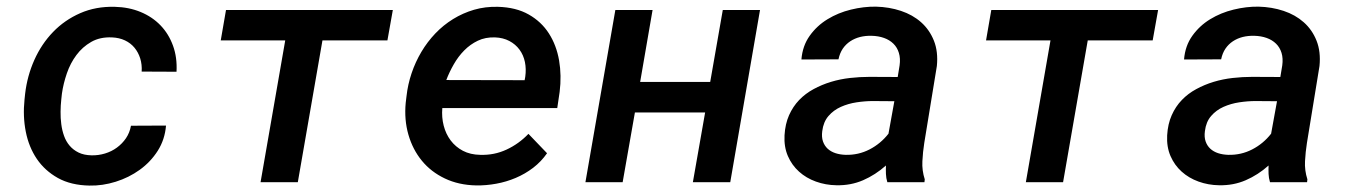

<svg xmlns="http://www.w3.org/2000/svg" viewBox="-20 -559 4148 589"><path d="M260.7 -82.5Q281.7 -82 302 -88.1Q322.3 -94.2 338.6 -106.2Q355 -118.2 366.5 -135Q377.9 -151.9 381.8 -173.3L489.3 -173.8Q485.8 -130.9 463.9 -96.4Q441.9 -62 408.7 -38.1Q375.5 -14.2 335 -1.5Q294.4 11.2 254.4 10.3Q197.8 9.3 157.7 -12.9Q117.7 -35.2 93 -71.5Q68.4 -107.9 59.1 -155Q49.8 -202.1 55.2 -253.4L57.1 -271.5Q63.5 -326.2 85.4 -375.2Q107.4 -424.3 142.8 -460.9Q178.2 -497.6 226.1 -518.6Q273.9 -539.6 332 -538.1Q375.5 -537.1 411.4 -522.2Q447.3 -507.3 472.4 -481.2Q497.6 -455.1 510.7 -418.9Q523.9 -382.8 521.5 -338.9L414.6 -339.4Q416 -360.8 410.2 -379.6Q404.3 -398.4 392.6 -412.6Q380.9 -426.8 363.3 -435.1Q345.7 -443.4 323.2 -444.3Q286.6 -445.8 259.8 -430.4Q232.9 -415 214.4 -390.1Q195.8 -365.2 185.1 -334Q174.3 -302.7 169.9 -271.5L168 -253.9Q166 -235.8 165.8 -216.3Q165.5 -196.8 168 -178Q170.4 -159.2 176.5 -142.1Q182.6 -125 193.6 -112.1Q204.6 -99.1 220.9 -91.1Q237.3 -83 260.7 -82.5Z M1168.5 -435.1H969.2L893.6 0H779.3L855 -435.1H657.2L673.3 -528.3H1185.1Z M1440.9 9.8Q1387.2 8.8 1344.7 -11.5Q1302.2 -31.7 1274.2 -65.9Q1246.1 -100.1 1232.9 -145.8Q1219.7 -191.4 1224.6 -243.7L1227.1 -264.2Q1231 -299.8 1242.7 -334.5Q1254.4 -369.1 1272.7 -399.9Q1291 -430.7 1315.4 -456.3Q1339.8 -481.9 1369.9 -500.5Q1399.9 -519 1434.3 -529.1Q1468.8 -539.1 1507.3 -538.1Q1563 -536.6 1601.8 -514.6Q1640.6 -492.7 1663.8 -456.5Q1687 -420.4 1695.1 -373.8Q1703.1 -327.1 1696.8 -276.9L1689.5 -227.5H1336.9Q1334.5 -199.2 1341.1 -173.6Q1347.7 -147.9 1362.5 -128.2Q1377.4 -108.4 1400.1 -96.4Q1422.9 -84.5 1453.1 -84Q1496.1 -82.5 1533.9 -100.1Q1571.8 -117.7 1601.1 -148.4L1658.2 -88.9Q1640.1 -63 1615.5 -44.2Q1590.8 -25.4 1562 -13.2Q1533.2 -1 1502.2 4.6Q1471.2 10.3 1440.9 9.8ZM1498.5 -444.3Q1469.2 -445.3 1445.8 -434.1Q1422.4 -422.9 1404.1 -404.3Q1385.7 -385.7 1372.1 -361.8Q1358.4 -337.9 1349.1 -313.5L1589.4 -313L1591.3 -323.2Q1594.7 -347.2 1590.3 -368.7Q1585.9 -390.1 1573.7 -406.7Q1561.5 -423.3 1542.5 -433.3Q1523.4 -443.4 1498.5 -444.3Z M2220.2 0H2105.5L2143.1 -213.9H1927.7L1890.1 0H1775.9L1867.7 -528.3H1981.9L1943.8 -307.6H2158.7L2197.3 -528.3H2311.5Z M2702.1 0Q2698.2 -12.7 2697.8 -25.4Q2697.3 -38.1 2697.8 -51.3Q2665.5 -22.5 2627.7 -6.1Q2589.8 10.3 2545.9 9.3Q2512.7 8.8 2482.9 -2Q2453.1 -12.7 2431.2 -32.5Q2409.2 -52.2 2397 -80.3Q2384.8 -108.4 2386.7 -144Q2388.7 -178.7 2400.6 -205.6Q2412.6 -232.4 2431.6 -252.2Q2450.7 -272 2475.8 -285.6Q2501 -299.3 2529.3 -307.9Q2557.6 -316.4 2587.6 -319.8Q2617.7 -323.2 2647.5 -323.2L2733.9 -322.8L2739.7 -358.4Q2742.7 -379.9 2737.5 -396.7Q2732.4 -413.6 2720.7 -425Q2709 -436.5 2691.9 -442.6Q2674.8 -448.7 2653.8 -449.2Q2635.3 -449.7 2618.7 -445.6Q2602.1 -441.4 2588.4 -432.4Q2574.7 -423.3 2565.4 -409.7Q2556.2 -396 2552.2 -377L2438.5 -376.5Q2441.9 -418.5 2463.9 -449.2Q2485.8 -480 2518.6 -500Q2551.3 -520 2590.3 -529.5Q2629.4 -539.1 2667 -538.6Q2708 -537.6 2743.9 -525.6Q2779.8 -513.7 2805.7 -490.7Q2831.5 -467.8 2845 -434.1Q2858.4 -400.4 2854 -356.4L2815.4 -120.6Q2811 -92.8 2809.6 -64.5Q2808.1 -36.1 2816.9 -8.8L2815.9 0ZM2574.2 -84Q2613.3 -83 2647.5 -100.6Q2681.6 -118.2 2705.6 -148.9L2723.6 -248.5L2657.7 -249Q2633.8 -249 2607.9 -245.1Q2582 -241.2 2559.6 -231.2Q2537.1 -221.2 2521.5 -203.1Q2505.9 -185.1 2502.4 -156.7Q2500 -138.7 2504.6 -125.2Q2509.3 -111.8 2519 -102.8Q2528.8 -93.8 2543 -89.1Q2557.1 -84.5 2574.2 -84Z M3516.1 -435.1H3316.9L3241.2 0H3127L3202.6 -435.1H3004.9L3021 -528.3H3532.7Z M3876 0Q3872.1 -12.7 3871.6 -25.4Q3871.1 -38.1 3871.6 -51.3Q3839.4 -22.5 3801.5 -6.1Q3763.7 10.3 3719.7 9.3Q3686.5 8.8 3656.7 -2Q3627 -12.7 3605 -32.5Q3583 -52.2 3570.8 -80.3Q3558.6 -108.4 3560.5 -144Q3562.5 -178.7 3574.5 -205.6Q3586.4 -232.4 3605.5 -252.2Q3624.5 -272 3649.7 -285.6Q3674.8 -299.3 3703.1 -307.9Q3731.4 -316.4 3761.5 -319.8Q3791.5 -323.2 3821.3 -323.2L3907.7 -322.8L3913.6 -358.4Q3916.5 -379.9 3911.4 -396.7Q3906.2 -413.6 3894.5 -425Q3882.8 -436.5 3865.7 -442.6Q3848.6 -448.7 3827.6 -449.2Q3809.1 -449.7 3792.5 -445.6Q3775.9 -441.4 3762.2 -432.4Q3748.5 -423.3 3739.3 -409.7Q3730 -396 3726.1 -377L3612.3 -376.5Q3615.7 -418.5 3637.7 -449.2Q3659.7 -480 3692.4 -500Q3725.1 -520 3764.2 -529.5Q3803.2 -539.1 3840.8 -538.6Q3881.8 -537.6 3917.7 -525.6Q3953.6 -513.7 3979.5 -490.7Q4005.4 -467.8 4018.8 -434.1Q4032.2 -400.4 4027.8 -356.4L3989.3 -120.6Q3984.9 -92.8 3983.4 -64.5Q3981.9 -36.1 3990.7 -8.8L3989.7 0ZM3748 -84Q3787.1 -83 3821.3 -100.6Q3855.5 -118.2 3879.4 -148.9L3897.5 -248.5L3831.5 -249Q3807.6 -249 3781.7 -245.1Q3755.9 -241.2 3733.4 -231.2Q3710.9 -221.2 3695.3 -203.1Q3679.7 -185.1 3676.3 -156.7Q3673.8 -138.7 3678.5 -125.2Q3683.1 -111.8 3692.9 -102.8Q3702.6 -93.8 3716.8 -89.1Q3731 -84.5 3748 -84Z"/></svg>

Font: Roboto Mono Medium
Style: Italic
Weight: 500
Designer: Google
Version: Version 2.000985; 2015; ttfautohint (v1.3)